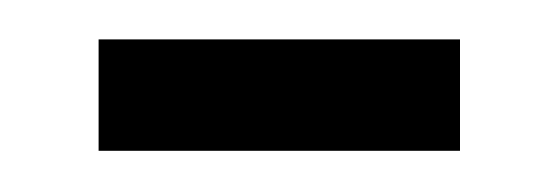

<svg xmlns="http://www.w3.org/2000/svg" viewBox="-20 -591 279 96"><path d="M210 -515.6H29.3V-571.3H210Z"/></svg>

Font: Heebo Light
Style: Regular
Weight: 300
Designer: Oded Ezer
Foundry: Ezer Type House
Version: Version 3.100